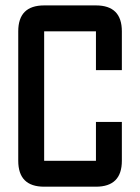

<svg xmlns="http://www.w3.org/2000/svg" viewBox="-20 -704 528 724"><path d="M341.8 0H146.5Q48.8 0 48.8 -97.7V-585.9Q48.8 -683.6 146.5 -683.6H341.8Q439.5 -683.6 439.5 -585.9V-439.5H341.8V-585.9H146.5V-97.7H341.8V-244.1H439.5V-97.7Q439.5 0 341.8 0Z"/></svg>

Font: BabelStone Runic Norn
Style: Regular
Weight: 400
Designer: Andrew West
Foundry: BabelStone
Version: Version 3.002 March 14, 2022